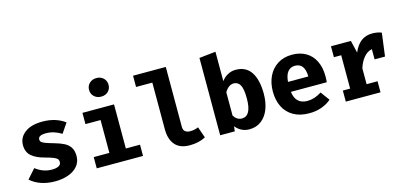

<svg xmlns="http://www.w3.org/2000/svg" viewBox="-70 -1285 3740 1779"><g transform="rotate(-15 1800.0 -396.0)"><path d="M371 -146Q371 -164 361.5 -175Q352 -186 326 -196.5Q300 -207 245 -222Q165 -243 123 -280.5Q81 -318 81 -384Q81 -457 141.5 -503Q202 -549 311 -549Q437 -549 526 -484L463 -391Q390 -436 316 -436Q277 -436 258.5 -426Q240 -416 240 -395Q240 -381 249.5 -371.5Q259 -362 285.5 -352Q312 -342 365 -327Q422 -311 458.5 -292Q495 -273 515 -241Q535 -209 535 -159Q535 -103 501 -63Q467 -23 410 -3Q353 17 284 17Q210 17 150 -4Q90 -25 48 -63L127 -152Q199 -96 283 -96Q324 -96 347.5 -108.5Q371 -121 371 -146Z M992 -720Q992 -681 966 -656Q940 -631 899 -631Q858 -631 831.5 -656.5Q805 -682 805 -720Q805 -758 831.5 -783.5Q858 -809 899 -809Q940 -809 966 -783.5Q992 -758 992 -720ZM994 -108H1130V0H686V-108H836V-423H691V-531H994Z M1547 -167Q1547 -108 1615 -108Q1652 -108 1691 -124L1728 -18Q1664 17 1575 17Q1482 17 1435.5 -36.5Q1389 -90 1389 -187V-634H1233V-742H1547Z M2164 -549Q2263 -549 2311.5 -475Q2360 -401 2360 -267Q2360 -184 2335 -120Q2310 -56 2262 -19.5Q2214 17 2147 17Q2107 17 2073 0Q2039 -17 2016 -48L2010 0H1870V-742L2028 -759V-477Q2053 -511 2088.5 -530Q2124 -549 2164 -549ZM2197 -265Q2197 -358 2176 -395Q2155 -432 2114 -432Q2065 -432 2028 -370V-146Q2059 -98 2106 -98Q2197 -98 2197 -265Z M2735 -98Q2803 -98 2871 -142L2934 -56Q2895 -22 2841 -2.5Q2787 17 2722 17Q2633 17 2571 -18.5Q2509 -54 2477.5 -117.5Q2446 -181 2446 -265Q2446 -345 2476.5 -409.5Q2507 -474 2565.5 -511.5Q2624 -549 2705 -549Q2781 -549 2837 -516.5Q2893 -484 2923.5 -422.5Q2954 -361 2954 -276Q2954 -243 2951 -219H2607Q2622 -98 2735 -98ZM2605 -315H2800Q2798 -443 2705 -443Q2662 -443 2636 -411.5Q2610 -380 2605 -315Z M3563 -531 3534 -309H3434V-407Q3390 -399 3356 -359Q3322 -319 3303 -258V-106H3408V0H3075V-106H3145V-426H3075V-531H3266L3294 -412Q3323 -480 3367 -513.5Q3411 -547 3475 -547Q3523 -547 3563 -531Z"/></g></svg>

Font: Fira Mono
Style: Bold
Weight: 700
Monospace: yes
Designer: Carrois Corporate & Edenspiekermann AG
Foundry: Carrois Corporate GbR & Edenspiekermann AG
Version: Version 3.206